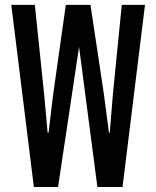

<svg xmlns="http://www.w3.org/2000/svg" viewBox="-20 -752 628 772"><path d="M116.2 0 25.4 -732.4H120.1L158.2 -365.7L171.4 -218.8H175.3L192.9 -366.2L244.6 -732.4H275.4H322.8H343.8L397.5 -375L418 -218.8H421.4L434.1 -375L469.7 -732.4H563L472.7 0H371.6L297.9 -563.5L213.4 0Z"/></svg>

Font: Antonio SemiBold
Style: Regular
Weight: 600
Designer: Vernon Adams
Foundry: Vernon Adams
Version: Version 1.002